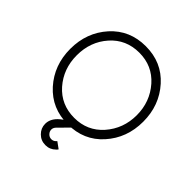

<svg xmlns="http://www.w3.org/2000/svg" viewBox="-241 -879 1258 1258"><g transform="rotate(45 387.5 -250.0)"><path d="M462 170 418 138Q417 139 415.5 140.5Q414 142 412 144Q399 157 381 157Q363 157 350 144Q336 130 336 112Q336 95 350 81L442 -12H384Q341 11 317 35Q281 71 281 114Q281 154 310 183Q339 212 381 212Q422 212 451 183Q454 180 457 177Q460 174 462 170ZM388 -652Q509 -652 587 -564Q666 -474 666 -350Q666 -226 587 -136Q509 -48 388 -48Q266 -48 188 -136Q110 -225 110 -350Q110 -413 129.5 -466.5Q149 -520 188 -564Q266 -652 388 -652ZM388 -712Q240 -712 145 -607Q50 -501 50 -350Q50 -199 145 -93Q240 12 388 12Q537 12 631 -93Q726 -199 726 -350Q726 -501 631 -607Q537 -712 388 -712Z"/></g></svg>

Font: Unageo
Style: Light
Weight: 300
Designer: Richard Sepsi
Foundry: Richard Sepsi
Version: Version 2.000